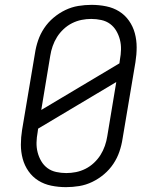

<svg xmlns="http://www.w3.org/2000/svg" viewBox="-20 -763 640 791"><path d="M252 8Q221 8 191.5 2Q162 -4 138 -19Q114 -34 97.5 -57.5Q81 -81 73.5 -109Q66 -137 66 -167Q66 -197 71 -228L124 -543Q128 -570 137 -596.5Q146 -623 162 -647Q178 -671 200.5 -690Q223 -709 249 -721.5Q275 -734 302.5 -738.5Q330 -743 357 -743Q388 -743 417.5 -737Q447 -731 471 -716Q495 -701 511.5 -677.5Q528 -654 535.5 -626Q543 -598 543 -568Q543 -538 538 -507L485 -192Q481 -165 472 -138.5Q463 -112 447 -88Q431 -64 408.5 -45Q386 -26 360 -13.5Q334 -1 306.5 3.5Q279 8 252 8ZM150 -310 472 -502 474 -517Q478 -538 478.5 -559Q479 -580 474 -599.5Q469 -619 459 -636Q449 -653 433.5 -664.5Q418 -676 397.5 -680.5Q377 -685 356 -685Q336 -685 316 -681Q296 -677 277 -667.5Q258 -658 242 -643Q226 -628 215 -610.5Q204 -593 197 -573Q190 -553 187 -533ZM253 -50Q273 -50 293 -54Q313 -58 332 -67.5Q351 -77 367 -92Q383 -107 394 -124.5Q405 -142 412 -162Q419 -182 422 -202L459 -425L137 -233L135 -218Q131 -197 130.5 -176Q130 -155 135 -135.5Q140 -116 150 -99Q160 -82 175.5 -70.5Q191 -59 211.5 -54.5Q232 -50 253 -50Z"/></svg>

Font: Iosevka Etoile Light
Style: Italic
Weight: 300
Italic angle: -9°
Designer: Belleve Invis
Foundry: Belleve Invis
Version: Version 22.1.2; ttfautohint (v1.8.4)